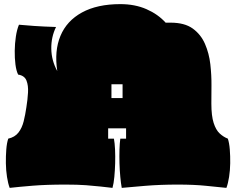

<svg xmlns="http://www.w3.org/2000/svg" viewBox="-20 -895 1146 932"><path d="M27 17Q19 -4 14 -36Q9 -68 8.5 -102.5Q8 -137 10.5 -169Q13 -201 20 -222Q52 -229 69.5 -251.5Q87 -274 95 -306.5Q103 -339 108 -374Q114 -411 116 -445.5Q118 -480 108.5 -504Q99 -528 68 -533Q59 -551 55 -582Q51 -613 51.5 -648.5Q52 -684 57 -717.5Q62 -751 72 -775Q104 -772 146.5 -769Q189 -766 252 -764Q228 -715 229 -658Q230 -601 258 -550Q243 -648 273.5 -721Q304 -794 378 -834.5Q452 -875 564 -875Q635 -875 691 -850.5Q747 -826 784 -785H808Q876 -785 915.5 -756.5Q955 -728 975 -682Q995 -636 1001 -583Q1007 -530 1006.5 -479.5Q1006 -429 1006 -392Q1006 -333 1017 -298.5Q1028 -264 1046.5 -247Q1065 -230 1086 -222Q1093 -201 1095.5 -169Q1098 -137 1097.5 -102.5Q1097 -68 1092 -36Q1087 -4 1079 17Q1038 13 980.5 7Q923 1 842 1Q759 1 685.5 7Q612 13 571 17Q567 -4 564 -36Q561 -68 560 -102.5Q559 -137 560 -169Q561 -201 564 -222H592V-272H505V-222H533Q537 -201 538.5 -169Q540 -137 539 -102.5Q538 -68 535 -36Q532 -4 526 17Q499 14 468.5 10.5Q438 7 397.5 4Q357 1 298 1Q205 1 138 6.5Q71 12 27 17ZM521 -419H575V-486H521Z"/></svg>

Font: Oi
Style: Regular
Weight: 400
Designer: Kostas Bartsokas, Mohamad Dakak
Foundry: Foundry5
Version: Version 4.000